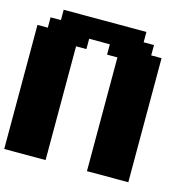

<svg xmlns="http://www.w3.org/2000/svg" viewBox="-123 -998 1121 1121"><g transform="rotate(15 437.5 -437.5)"><path d="M500 0H750V-750H687.5V-812.5H625V-875H125V-812.5H62.5V-750H0V0H250V-687.5H312.5V-750H437.5V-687.5H500Z"/></g></svg>

Font: Faithful 32x
Style: Bold
Weight: 400
Foundry: Faithful Resource Pack
Version: Version 1.0; January 27, 2023